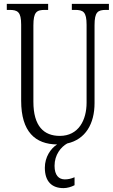

<svg xmlns="http://www.w3.org/2000/svg" viewBox="-20 -734 581 989"><path d="M307 235C326 235 347 229 364 220V179C345 187 330 190 314 190C283 190 261 169 261 120C261 63 294 23 326 5C421 -16 467 -97 467 -203V-604C467 -673 484 -683 527 -683H541V-714H350V-683H366C409 -683 426 -673 426 -606V-205C426 -116 385 -34 288 -34C206 -34 152 -84 152 -210V-603C152 -673 169 -683 212 -683H228V-714H15V-683H28C71 -683 89 -673 89 -607V-215C89 -55 162 9 274 10C241 31 211 75 211 130C211 203 249 235 307 235Z"/></svg>

Font: Noto Serif Lao ExtraCondensed Light
Style: Regular
Weight: 300
Width: 2
Designer: Monotype Design Team
Foundry: Monotype Imaging Inc.
Version: Version 2.003